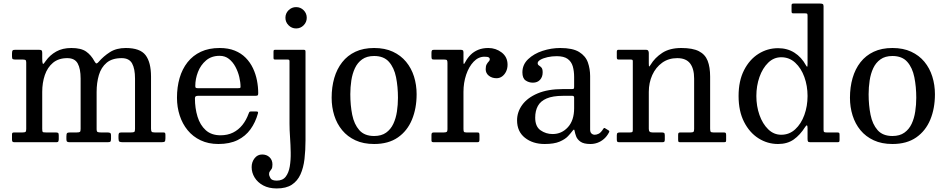

<svg xmlns="http://www.w3.org/2000/svg" viewBox="-20 -800 5332 1080"><path d="M47.5 -15Q47.5 -6 50.5 -3Q53.5 0 61.5 0H298.5Q306.5 0 308.5 -5.5Q310.5 -11 310.5 -18V-38Q310.5 -49.5 306.8 -52.2Q303 -55 292.5 -55H238.5Q223 -55 220.2 -57.8Q217.5 -60.5 217.5 -76V-283Q217.5 -334.5 232.2 -377.8Q247 -421 278.2 -447Q309.5 -473 358.5 -473Q400.5 -473 417 -443.2Q433.5 -413.5 433.5 -358V-75Q433.5 -61.5 429.5 -58.2Q425.5 -55 411.5 -55H374.5Q360.5 -55 357 -50.8Q353.5 -46.5 353.5 -32V-17Q353.5 -6 357.8 -3Q362 0 372.5 0H585.5Q598.5 0 601.5 -4Q604.5 -8 604.5 -20V-38Q604.5 -50 599 -52.5Q593.5 -55 582.5 -55H547.5Q535 -55 529.2 -57.5Q523.5 -60 523.5 -74V-283Q523.5 -334.5 536.2 -377.8Q549 -421 579.8 -447Q610.5 -473 664.5 -473Q706.5 -473 723 -443.2Q739.5 -413.5 739.5 -358V-75Q739.5 -61 735.2 -58Q731 -55 716.5 -55H664.5Q653 -55 649.8 -51.5Q646.5 -48 646.5 -36V-22Q646.5 -6.5 651.8 -3.2Q657 0 671.5 0H887.5Q902 0 906.2 -3.5Q910.5 -7 910.5 -22V-41Q910.5 -48.5 908.5 -51.8Q906.5 -55 899.5 -55H850.5Q836.5 -55 833 -59.2Q829.5 -63.5 829.5 -77V-369Q829.5 -449.5 798.8 -489.8Q768 -530 687.5 -530Q635 -530 598.8 -507Q562.5 -484 534.5 -451.5Q528 -444 523.2 -443.2Q518.5 -442.5 511.5 -455Q493 -490 464.5 -510Q436 -530 381.5 -530Q331.5 -530 296 -510Q260.5 -490 237.5 -457.5Q231.5 -448.5 227 -443.2Q222.5 -438 220 -443.8Q217.5 -449.5 217.5 -473V-503Q217.5 -514.5 213 -517.2Q208.5 -520 197.5 -520H66.5Q54 -520 50.8 -516Q47.5 -512 47.5 -499V-483Q47.5 -471 51.2 -468Q55 -465 67.5 -465H108.5Q118.5 -465 123 -462.5Q127.5 -460 127.5 -449V-74Q127.5 -61.5 123.5 -58.2Q119.5 -55 106.5 -55H60.5Q53.5 -55 50.5 -53Q47.5 -51 47.5 -44Z M975.5 -250Q975.5 -197.5 990.8 -150.5Q1006 -103.5 1035.5 -67.5Q1065 -31.5 1108.5 -10.8Q1152 10 1208.5 10Q1272 10 1316.5 -12Q1361 -34 1389 -72.8Q1417 -111.5 1431 -162.5Q1432.5 -168 1430.5 -170.5Q1428.5 -173 1421 -173H1392Q1384.5 -173 1382.5 -169.8Q1380.5 -166.5 1378.5 -161Q1365.5 -124.5 1343.5 -97Q1321.5 -69.5 1290.8 -54.2Q1260 -39 1220.5 -39Q1169 -39 1137.2 -67.8Q1105.5 -96.5 1091 -144Q1076.5 -191.5 1076.5 -246.5Q1076.5 -255 1080.8 -258Q1085 -261 1093 -261H1414.5Q1425 -261 1428.8 -263.2Q1432.5 -265.5 1432.5 -275.5Q1432.5 -311 1425.5 -347.2Q1418.5 -383.5 1403 -416.2Q1387.5 -449 1362.2 -474.8Q1337 -500.5 1300.8 -515.2Q1264.5 -530 1215.5 -530Q1155 -530 1110 -509Q1065 -488 1035 -450Q1005 -412 990.2 -361Q975.5 -310 975.5 -250ZM1092.5 -304Q1083.5 -304 1081 -306.5Q1078.5 -309 1078.5 -316.5Q1078.5 -356 1093.5 -395Q1108.5 -434 1139 -460Q1169.5 -486 1215.5 -486Q1246 -486 1268 -468.5Q1290 -451 1304.5 -423.8Q1319 -396.5 1326 -366.8Q1333 -337 1333 -312Q1333 -307 1330.8 -305.5Q1328.5 -304 1318.5 -304Z M1585.5 -700Q1585.5 -675.5 1603.2 -657.8Q1621 -640 1645.5 -640Q1670.5 -640 1688 -657.8Q1705.5 -675.5 1705.5 -700Q1705.5 -725 1688 -742.5Q1670.5 -760 1645.5 -760Q1621 -760 1603.2 -742.5Q1585.5 -725 1585.5 -700ZM1598.5 -465Q1604 -465 1606.2 -463Q1608.5 -461 1608.5 -455.5V-104Q1608.5 -70 1611.5 -27.5Q1614.5 15 1615.2 57.8Q1616 100.5 1610 136.2Q1604 172 1587 194Q1570 216 1536.5 216Q1509 216 1501.2 202.2Q1493.5 188.5 1493.5 179Q1493.5 169 1498.2 163.5Q1503 158 1507.8 150.2Q1512.5 142.5 1512.5 125Q1512.5 100 1496.2 84.5Q1480 69 1454.5 69Q1428.5 69 1412 90.2Q1395.5 111.5 1395.5 140Q1395.5 171 1412.2 198.5Q1429 226 1460.5 243Q1492 260 1536.5 260Q1589.5 260 1621.5 239Q1653.5 218 1670.2 180.8Q1687 143.5 1692.8 94.2Q1698.5 45 1698.5 -11V-509Q1698.5 -516 1696 -518Q1693.5 -520 1686.5 -520H1530Q1522.5 -520 1520.5 -518Q1518.5 -516 1518.5 -508.5V-475Q1518.5 -468 1520.8 -466.5Q1523 -465 1530 -465Z M1950.5 -270Q1950.5 -309 1956.2 -347.2Q1962 -385.5 1976.5 -416.5Q1991 -447.5 2017.2 -466.2Q2043.5 -485 2084.5 -485Q2139 -485 2168 -452Q2197 -419 2207.8 -365.5Q2218.5 -312 2218.5 -250Q2218.5 -211 2212.8 -172.8Q2207 -134.5 2192.5 -103.5Q2178 -72.5 2151.8 -53.8Q2125.5 -35 2084.5 -35Q2030 -35 2001 -68Q1972 -101 1961.2 -154.5Q1950.5 -208 1950.5 -270ZM1845.5 -250Q1845.5 -197.5 1860.2 -150.5Q1875 -103.5 1904.8 -67.5Q1934.5 -31.5 1979.2 -10.8Q2024 10 2084.5 10Q2165 10 2218 -26.8Q2271 -63.5 2297.2 -126.8Q2323.5 -190 2323.5 -270Q2323.5 -322.5 2308.8 -369.5Q2294 -416.5 2264.2 -452.5Q2234.5 -488.5 2189.8 -509.2Q2145 -530 2084.5 -530Q2024 -530 1979.2 -509Q1934.5 -488 1904.8 -450Q1875 -412 1860.2 -361Q1845.5 -310 1845.5 -250Z M2497 -446V-72.5Q2497 -61.5 2492.5 -58.2Q2488 -55 2476.5 -55H2421Q2413.5 -55 2410.2 -52.2Q2407 -49.5 2407 -41V-9.5Q2407 -3 2410.8 -1.5Q2414.5 0 2421 0H2664Q2672.5 0 2674.8 -3.2Q2677 -6.5 2677 -15.5V-38Q2677 -47.5 2675.2 -51.2Q2673.5 -55 2664 -55H2603Q2591.5 -55 2589.2 -59.5Q2587 -64 2587 -75.5V-283Q2587 -334.5 2602.2 -379.8Q2617.5 -425 2644.2 -453Q2671 -481 2705 -481Q2723 -481 2729 -477.2Q2735 -473.5 2735 -466Q2735 -460 2729.2 -454.2Q2723.5 -448.5 2717.8 -438.8Q2712 -429 2712 -411Q2712 -388 2729.8 -374Q2747.5 -360 2773 -360Q2790.5 -360 2804.5 -370.2Q2818.5 -380.5 2826.8 -397.8Q2835 -415 2835 -436Q2835 -479.5 2802 -504.8Q2769 -530 2727 -530Q2694.5 -530 2669.8 -519.8Q2645 -509.5 2627.2 -491.8Q2609.5 -474 2597.5 -451.5Q2591 -439 2589 -440Q2587 -441 2587 -453.5V-506Q2587 -515.5 2582.2 -517.8Q2577.5 -520 2569 -520H2423Q2412.5 -520 2409.8 -516.5Q2407 -513 2407 -502.5V-484Q2407 -473 2409 -469Q2411 -465 2422 -465H2479Q2490.5 -465 2493.8 -461.5Q2497 -458 2497 -446Z M2888.5 -123Q2888.5 -60 2932.8 -25Q2977 10 3043.5 10Q3096.5 10 3127.5 -3.2Q3158.5 -16.5 3174.5 -33.5Q3190.5 -50.5 3198.5 -61.5Q3205.5 -71 3208.2 -71Q3211 -71 3212.5 -62Q3214.5 -50 3220.8 -33Q3227 -16 3245.2 -3Q3263.5 10 3301 10H3301.5Q3322 10 3341.2 3Q3360.5 -4 3377.2 -18.5Q3394 -33 3405.5 -55Q3408 -60 3407.2 -62.2Q3406.5 -64.5 3402.5 -67L3384.5 -78Q3381 -81 3378.2 -80Q3375.5 -79 3373 -74.5Q3360 -54 3348 -48Q3336 -42 3325.5 -42Q3315 -42 3307.2 -49Q3299.5 -56 3299.5 -71V-372Q3299.5 -412.5 3286.8 -448.8Q3274 -485 3237.8 -507.5Q3201.5 -530 3131.5 -530Q3081 -530 3032 -514Q2983 -498 2950.8 -467.2Q2918.5 -436.5 2918.5 -393Q2918.5 -360 2936.5 -347.5Q2954.5 -335 2977.5 -335Q3003 -335 3017.8 -351.2Q3032.5 -367.5 3032.5 -393Q3032.5 -412.5 3025.5 -420Q3018.5 -427.5 3011.5 -431.8Q3004.5 -436 3004.5 -445Q3004.5 -455 3020 -464Q3035.5 -473 3060 -478.5Q3084.5 -484 3111.5 -484Q3151.5 -484 3172.8 -468.8Q3194 -453.5 3201.8 -427Q3209.5 -400.5 3209.5 -367V-312Q3209.5 -303 3207.2 -301Q3205 -299 3196.5 -299H3147.5Q3061.5 -299 3004 -274.5Q2946.5 -250 2917.5 -210Q2888.5 -170 2888.5 -123ZM2990.5 -138Q2990.5 -176.5 3005.5 -204Q3020.5 -231.5 3055 -246.2Q3089.5 -261 3147.5 -261H3199.5Q3209.5 -261 3209.5 -251V-191Q3209.5 -123 3174.5 -84.5Q3139.5 -46 3088.5 -46Q3051 -46 3020.8 -67Q2990.5 -88 2990.5 -138Z M3527.5 -465Q3533.5 -465 3536.5 -463.5Q3539.5 -462 3539.5 -456.5V-69Q3539.5 -59.5 3536 -57.2Q3532.5 -55 3522.5 -55H3467.5Q3458 -55 3453.8 -52.2Q3449.5 -49.5 3449.5 -39V-16Q3449.5 -6.5 3452 -3.2Q3454.5 0 3463.5 0H3705.5Q3714 0 3716.8 -3Q3719.5 -6 3719.5 -15V-38Q3719.5 -49 3715.8 -52Q3712 -55 3702 -55H3650.5Q3639 -55 3634.2 -59.5Q3629.5 -64 3629.5 -75.5V-283Q3629.5 -334.5 3649 -377.8Q3668.5 -421 3704.5 -447Q3740.5 -473 3789.5 -473Q3839 -473 3861.8 -443.2Q3884.5 -413.5 3884.5 -358V-74.5Q3884.5 -61.5 3880.5 -58.2Q3876.5 -55 3864.5 -55H3807Q3799 -55 3796.8 -52Q3794.5 -49 3794.5 -40.5V-15.5Q3794.5 -7.5 3796 -3.8Q3797.5 0 3805.5 0H4049Q4057.5 0 4061 -1.5Q4064.5 -3 4064.5 -11V-40Q4064.5 -48.5 4062.2 -51.8Q4060 -55 4051.5 -55H3992.5Q3979.5 -55 3977 -59.8Q3974.5 -64.5 3974.5 -77.5V-369Q3974.5 -422.5 3960.5 -458.2Q3946.5 -494 3911.2 -512Q3876 -530 3812.5 -530Q3747.5 -530 3705.5 -502.8Q3663.5 -475.5 3639.5 -435.5Q3634.5 -427.5 3632 -426Q3629.5 -424.5 3629.5 -444V-502.5Q3629.5 -509.5 3626 -514.8Q3622.5 -520 3614 -520H3459Q3453.5 -520 3451.5 -517.2Q3449.5 -514.5 3449.5 -508.5V-477.5Q3449.5 -471 3451.5 -468Q3453.5 -465 3460 -465Z M4234.5 -260Q4234.5 -317 4252 -366.8Q4269.5 -416.5 4301 -447.2Q4332.5 -478 4374.5 -478Q4420 -478 4453.2 -447.2Q4486.5 -416.5 4504.5 -366.8Q4522.5 -317 4522.5 -260Q4522.5 -203 4504.5 -153.2Q4486.5 -103.5 4453.2 -72.8Q4420 -42 4374.5 -42Q4332.5 -42 4301 -72.8Q4269.5 -103.5 4252 -153.2Q4234.5 -203 4234.5 -260ZM4134.5 -260Q4134.5 -175 4165.2 -114.5Q4196 -54 4246.5 -22Q4297 10 4356.5 10Q4408.5 10 4444.5 -15.2Q4480.5 -40.5 4509.5 -86.5Q4516.5 -97 4519.5 -94.2Q4522.5 -91.5 4522.5 -78.5V-18Q4522.5 -7 4525.5 -3.5Q4528.5 0 4539.5 0H4689.5Q4698.5 0 4700.5 -2.5Q4702.5 -5 4702.5 -14.5V-42Q4702.5 -51.5 4699.2 -53.2Q4696 -55 4686.5 -55H4630Q4619 -55 4615.8 -57.5Q4612.5 -60 4612.5 -71V-765Q4612.5 -775 4607.5 -777.5Q4602.5 -780 4593 -780H4444Q4438.5 -780 4435.5 -778.2Q4432.5 -776.5 4432.5 -770.5V-737.5Q4432.5 -731 4434 -728Q4435.5 -725 4441.5 -725H4506.5Q4516.5 -725 4519.5 -723.2Q4522.5 -721.5 4522.5 -711.5V-446.5Q4522.5 -426.5 4520.8 -424.8Q4519 -423 4513.5 -432.5Q4488.5 -478.5 4448.5 -503.8Q4408.5 -529 4356.5 -529Q4297 -529 4246.5 -497.2Q4196 -465.5 4165.2 -405.2Q4134.5 -345 4134.5 -260Z M4866 -270Q4866 -309 4871.8 -347.2Q4877.5 -385.5 4892 -416.5Q4906.5 -447.5 4932.8 -466.2Q4959 -485 5000 -485Q5054.5 -485 5083.5 -452Q5112.5 -419 5123.2 -365.5Q5134 -312 5134 -250Q5134 -211 5128.2 -172.8Q5122.5 -134.5 5108 -103.5Q5093.5 -72.5 5067.2 -53.8Q5041 -35 5000 -35Q4945.5 -35 4916.5 -68Q4887.5 -101 4876.8 -154.5Q4866 -208 4866 -270ZM4761 -250Q4761 -197.5 4775.8 -150.5Q4790.5 -103.5 4820.2 -67.5Q4850 -31.5 4894.8 -10.8Q4939.5 10 5000 10Q5080.5 10 5133.5 -26.8Q5186.5 -63.5 5212.8 -126.8Q5239 -190 5239 -270Q5239 -322.5 5224.2 -369.5Q5209.5 -416.5 5179.8 -452.5Q5150 -488.5 5105.2 -509.2Q5060.5 -530 5000 -530Q4939.5 -530 4894.8 -509Q4850 -488 4820.2 -450Q4790.5 -412 4775.8 -361Q4761 -310 4761 -250Z"/></svg>

Font: Besley
Style: Regular
Weight: 400
Designer: Owen Earl
Foundry: indestructible type*
Version: Version 4.000